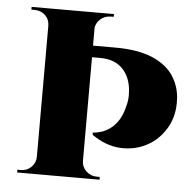

<svg xmlns="http://www.w3.org/2000/svg" viewBox="-47 -646 685 693"><g transform="rotate(5 296.0 -300.0)"><path d="M256 -480H353Q437 -480 489 -457.5Q541 -435 565.5 -397Q590 -359 592 -314Q595 -254 568.5 -209Q542 -164 498 -141Q454 -118 402 -121Q350 -124 300 -159L299 -167Q299 -167 307.5 -168Q316 -169 330 -173Q344 -177 360 -188Q376 -199 389.5 -218.5Q403 -238 411 -270Q415 -283 416.5 -297Q418 -311 417 -322Q415 -375 385.5 -406.5Q356 -438 303 -438H265Q265 -438 262.5 -448Q260 -458 258 -469Q256 -480 256 -480ZM273 -600V0H106V-600ZM109 -63 111 0H40V-10Q40 -10 46 -10Q52 -10 52 -10Q75 -10 90.5 -25.5Q106 -41 106 -63ZM109 -537H106Q106 -560 90.5 -575Q75 -590 52 -590Q52 -590 46 -590Q40 -590 40 -590V-600H111ZM270 -63H273Q273 -41 289 -25.5Q305 -10 328 -10Q328 -10 333 -10Q338 -10 338 -10L339 0H268ZM270 -537 268 -600H339L338 -590Q338 -590 333 -590Q328 -590 328 -590Q305 -590 289 -575Q273 -560 272 -537Z"/></g></svg>

Font: Cinzel ExtraBold
Style: Regular
Weight: 800
Designer: Natanael Gama
Version: Version 2.000